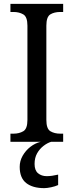

<svg xmlns="http://www.w3.org/2000/svg" viewBox="-20 -734 381 994"><path d="M34 0V-42H50Q79 -42 100.5 -54.5Q122 -67 122 -113V-601Q122 -647 100.5 -659.5Q79 -672 50 -672H34V-714H307V-672H292Q261 -672 240.5 -659.5Q220 -647 220 -601V-113Q220 -67 241 -54.5Q262 -42 292 -42H307V0ZM209 240Q149 240 115.5 213.5Q82 187 82 130Q82 99 97.5 72Q113 45 137.5 26Q162 7 191 0H245Q225 6 205 21.5Q185 37 172 60Q159 83 159 115Q159 148 177 163Q195 178 222 178Q235 178 249.5 176Q264 174 281 170V224Q266 231 244.5 235.5Q223 240 209 240Z"/></svg>

Font: Noto Serif Lao SemCond
Style: Regular
Weight: 400
Width: 4
Designer: Monotype Design Team
Foundry: Monotype Imaging Inc.
Version: Version 2.004; ttfautohint (v1.8.4.7-5d5b)